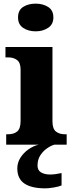

<svg xmlns="http://www.w3.org/2000/svg" viewBox="-20 -794 405 1054"><path d="M176 -622Q135 -622 107 -641Q79 -660 79 -698Q79 -738 107 -756Q135 -774 176 -774Q215 -774 244 -756Q273 -738 273 -698Q273 -660 244 -641Q215 -622 176 -622ZM14 0V-57H26Q56 -57 74.5 -72.5Q93 -88 93 -130V-412Q93 -450 73.5 -464.5Q54 -479 26 -479H10V-536H268V-128Q268 -87 287 -72Q306 -57 335 -57H346V0ZM229 240Q153 240 114 213.5Q75 187 75 130Q75 99 92 72Q109 45 136 26Q163 7 193 0H279Q258 6 236.5 21.5Q215 37 200.5 60Q186 83 186 115Q186 141 205.5 152.5Q225 164 255 164Q268 164 284 162Q300 160 318 156V224Q302 231 273.5 235.5Q245 240 229 240Z"/></svg>

Font: Noto Serif ExtraBold
Style: Regular
Weight: 800
Designer: Monotype Design Team
Foundry: Monotype Imaging Inc.
Version: Version 2.014